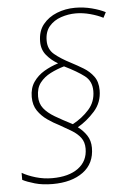

<svg xmlns="http://www.w3.org/2000/svg" viewBox="-53 -798 533 816"><g transform="rotate(-5 213.5 -390.0)"><path d="M139 -21Q96 -21 63 -30.5Q30 -40 11 -50V-80Q35 -66 69 -56Q103 -46 139 -46Q210 -46 250.5 -76Q291 -106 291 -159Q291 -187 277 -205.5Q263 -224 240 -238Q217 -252 190 -267Q164 -280 139.5 -297Q115 -314 98.5 -338Q82 -362 82 -397Q82 -435 100 -461Q118 -487 146 -503.5Q174 -520 206 -530Q178 -546 158 -570Q138 -594 138 -628Q138 -673 161 -701.5Q184 -730 220.5 -744.5Q257 -759 298 -759Q335 -759 369.5 -750Q404 -741 427 -729L415 -706Q392 -718 360.5 -726.5Q329 -735 299 -735Q267 -735 236 -724.5Q205 -714 185.5 -691Q166 -668 166 -630Q166 -593 192.5 -571Q219 -549 260 -528Q287 -514 312.5 -498.5Q338 -483 355 -460Q372 -437 372 -401Q372 -349 339 -312Q306 -275 266 -252Q288 -236 303 -213.5Q318 -191 318 -160Q318 -93 269 -57Q220 -21 139 -21ZM246 -267Q287 -289 316 -321.5Q345 -354 345 -400Q345 -442 315 -465Q285 -488 230 -515Q199 -506 171.5 -492Q144 -478 126.5 -455.5Q109 -433 109 -397Q109 -367 125.5 -346Q142 -325 172.5 -307Q203 -289 246 -267Z"/></g></svg>

Font: Noto Sans SemiCondensed Thin
Style: Italic
Weight: 100
Width: 4
Italic angle: -12°
Designer: Monotype Design Team
Foundry: Monotype Imaging Inc.
Version: Version 2.013; ttfautohint (v1.8.4.7-5d5b)